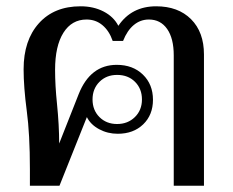

<svg xmlns="http://www.w3.org/2000/svg" viewBox="-20 -590 740 610"><path d="M628 -417V0H532V-414Q532 -468 511 -498Q490 -528 453 -528Q426 -528 405 -510.5Q384 -493 371 -460H338Q327 -492 305.5 -510Q284 -528 255 -528Q208 -528 181.5 -486Q155 -444 155 -368Q155 -319 161 -261Q168 -192 168 -134L230 -291Q267 -384 351 -384Q402 -384 434 -353Q466 -322 466 -273Q466 -225 435 -195Q404 -165 354 -165Q322 -165 295 -179.5Q268 -194 256 -218L169 0H75V-53Q75 -164 65 -238Q55 -314 55 -370Q55 -462 103.5 -516Q152 -570 236 -570Q277 -570 309 -553.5Q341 -537 356 -508Q398 -570 476 -570Q546 -570 587 -529Q628 -488 628 -417ZM274 -274Q274 -240 296 -218Q318 -196 352 -196Q386 -196 408.5 -218Q431 -240 431 -274Q431 -308 409 -330Q387 -352 352 -352Q318 -352 296 -330Q274 -308 274 -274Z"/></svg>

Font: Fahkwang
Style: Regular
Weight: 400
Version: Version 1.000; ttfautohint (v1.6)